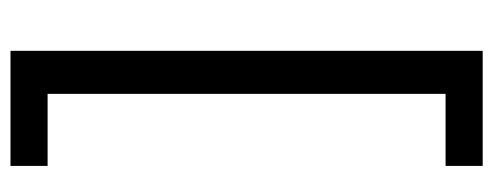

<svg xmlns="http://www.w3.org/2000/svg" viewBox="-300 -458 918 357"><g transform="rotate(-90 158.5 -279.0)"><path d="M29 91H163V-649H29V-718H243V160H29Z"/></g></svg>

Font: Noto Sans Myanmar Condensed
Style: Regular
Weight: 400
Width: 3
Designer: Monotype Design Team
Foundry: Monotype Imaging Inc.
Version: Version 2.107; ttfautohint (v1.8.4.7-5d5b)